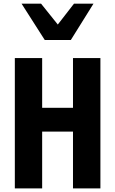

<svg xmlns="http://www.w3.org/2000/svg" viewBox="-20 -1048 640 1068"><path d="M62.5 -725H214.5V-448.5H386V-725H538.5V0H386V-316H214.5V0H62.5ZM100 -1027.5H208.5L301.5 -911.5L391.5 -1027.5H500L374 -825.5H229Z"/></svg>

Font: JuliaMono ExtraBold
Style: Regular
Weight: 800
Monospace: yes
Designer: cormullion
Foundry: corm
Version: Version 0.055; ttfautohint (v1.8.4)